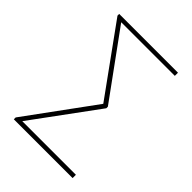

<svg xmlns="http://www.w3.org/2000/svg" viewBox="-211 -841 947 947"><g transform="rotate(45 262.0 -367.5)"><path d="M467 -735H57V-723L315 -366L57 -13V0H467V-23H93L341 -361V-372L93 -713H467Z"/></g></svg>

Font: Glow Sans SC Normal Thin
Style: Regular
Weight: 100
Designer: Ryoko NISHIZUKA (kana, bopomofo & ideographs); Paul D. Hunt (Latin, Greek & Cyrillic); Sandoll Communications, Soo-young
Version: Version 0.93